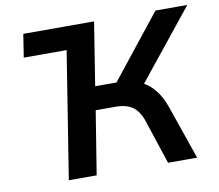

<svg xmlns="http://www.w3.org/2000/svg" viewBox="-78 -797 1014 890"><g transform="rotate(-10 429.0 -352.5)"><path d="M69 -596 86 -705H419L402 -596ZM176 0 288 -705H419L372 -408H485L458 -390L708 -705H858L584 -364L528 -403Q570 -397 601.5 -377.5Q633 -358 655.5 -326.5Q678 -295 693 -251L780 0H643L576 -203Q560 -254 530 -276Q500 -298 449 -298H355L307 0Z"/></g></svg>

Font: Nunito Sans 10pt
Style: Bold Italic
Weight: 700
Italic angle: -9°
Designer: Vernon Adams
Foundry: Vernon Adams
Version: Version 3.101;gftools[0.9.27]